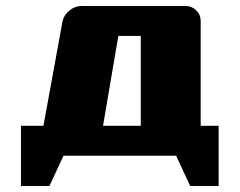

<svg xmlns="http://www.w3.org/2000/svg" viewBox="-20 -520 800 641"><path d="M50 -100H125L189 -450Q194 -471 212.5 -485.5Q231 -500 252 -500H600Q620 -500 635 -485.5Q650 -471 650 -450V-100H710V101H615L568 0H192L145 101H50ZM324 -100H450V-400H375Z"/></svg>

Font: Tokeely Brookings
Style: Regular
Weight: 400
Designer: Peter Wiegel
Foundry: Peter Wiegel
Version: Version 2.001